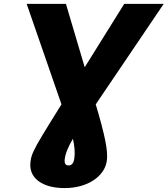

<svg xmlns="http://www.w3.org/2000/svg" viewBox="-20 -747 858 983"><path d="M116.5 -727.3H317.5L413.7 -402.7L616.1 -727.3H818.2L470.2 -212.7Q503.6 -101.6 518.3 -30.4Q533 40.8 526.6 78.5Q522 108 503.9 133.2Q485.8 158.4 457.4 176.8Q429 195.3 391.7 205.6Q354.4 215.9 311.1 215.9Q223 215.9 174.7 178.3Q126.1 140.3 137.1 73.9Q138.5 63.6 141.9 52.6Q145.2 41.5 152 26.8Q158.7 12.1 169.9 -8Q181.1 -28.1 198.2 -56.5Q215.2 -84.9 239 -123.2Q262.8 -161.6 294.7 -212.7ZM331 100.1Q355.1 100.1 360.4 64.6Q366.8 23.4 353.3 -36.6Q336.3 -7.8 325.5 17.9Q314.6 43.7 311.8 65.3Q306.5 100.1 331 100.1Z"/></svg>

Font: Inter P Extra Bold
Style: Italic
Weight: 800
Italic angle: 9.39999°
Designer: Rasmus Andersson
Foundry: rsms
Version: Version 3.018;git-588b23468